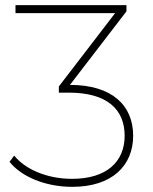

<svg xmlns="http://www.w3.org/2000/svg" viewBox="-20 -720 592 744"><path d="M470 -676V-700H40V-669H426L208 -385V-361H247C395 -361 463 -296 463 -194C463 -93 393 -27 259 -27C159 -27 76 -66 35 -117L17 -93C62 -36 155 4 260 4C414 4 496 -78 496 -194C496 -311 415 -391 251 -391Z"/></svg>

Font: Talent ExtraLight
Style: Regular
Weight: 200
Designer: Mike Powis
Version: Version 1.001;hotconv 1.0.109;makeotfexe 2.5.65596